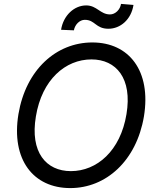

<svg xmlns="http://www.w3.org/2000/svg" viewBox="-20 -955 803 985"><path d="M718.4 -357.6C756.7 -591.3 642 -737.2 453.8 -737.2C268.5 -737.2 112.9 -597.3 74.6 -369.7C36.2 -136 150.9 9.9 340.6 9.9C524.1 9.9 680 -130 718.4 -357.6ZM164.1 -357.6C195 -546.5 315.7 -650.2 449.2 -650.2C576.7 -650.2 659.4 -552.6 628.9 -369.7C598 -180.8 476.9 -77.1 343.8 -77.1C216.3 -77.1 133.2 -174.4 164.1 -357.6ZM293.3 -802.2 359 -799.4C364.7 -829.5 388.5 -853.3 415.1 -853.3C468.4 -853.3 470.2 -807.5 536.2 -807.5C597.3 -807.5 653.1 -854.4 664.8 -929.7L600.9 -935C596.2 -905.2 571.4 -881 544.4 -881C494 -881 477.3 -927.2 422.2 -927.2C360.8 -927.2 305 -876.1 293.3 -802.2Z"/></svg>

Font: Margiela Sans Text
Style: Italic
Weight: 400
Italic angle: -9.39999°
Designer: Stefan Endress, Andreas Faust
Version: Version 1.100;FEAKit 1.0